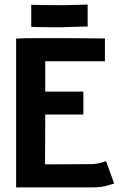

<svg xmlns="http://www.w3.org/2000/svg" viewBox="-20 -811 558 831"><path d="M359.4 -791V-696.3H351.1Q252 -692.9 238.8 -692.9Q173.8 -692.9 124 -694.3L115.2 -694.8V-791L124.5 -790Q171.9 -788.6 257.3 -788.6Q273.4 -788.6 307.1 -789.8Q340.8 -791 351.1 -791ZM49.8 -644Q77.1 -646 149.4 -646Q149.4 -646 197.3 -646H251Q292 -646 352.3 -645.3Q412.6 -644.5 426.3 -644.5H434.1V-545.9H175.8V-414.6H340.8V-315.4H175.8V-300.3Q175.8 -242.2 175.3 -176.8Q174.8 -111.3 174.8 -99.6L377.9 -100.6Q390.1 -100.6 405.3 -104Q420.4 -107.4 429.7 -110.4L439 -113.8L474.1 -16.6Q469.7 -15.6 457.3 -11.7Q444.8 -7.8 437.3 -5.9Q429.7 -3.9 414.6 -2Q399.4 0 382.8 0H49.8Z"/></svg>

Font: Fantasque Sans Mono
Style: Bold
Weight: 700
Monospace: yes
Designer: Jany Belluz
Version: Version 1.8.0 ; ttfautohint (v1.8.2)